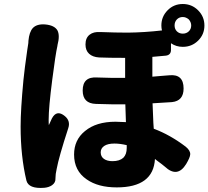

<svg xmlns="http://www.w3.org/2000/svg" viewBox="-20 -884 1041 959"><path d="M112 18Q83 -103 83 -252Q83 -336 97 -484Q103 -543 116 -633Q119 -651 120 -659Q121 -662 121.5 -669Q122 -676 122 -680Q126 -724 144 -744Q164 -765 205 -762Q252 -758 267 -732Q280 -707 267 -658Q267 -657 267 -656Q257 -612 241 -486Q223 -347 223 -285Q223 -263 224 -259Q232 -276 239 -292Q263 -338 304 -304Q333 -280 321 -244Q274 -100 263 -40Q257 -14 257 6Q257 7 257 8Q258 28 240 41Q224 52 201 54Q123 60 112 18ZM563 52Q470 52 413 12Q350 -31 350 -112Q350 -185 404 -229Q460 -276 557 -276Q575 -276 609 -274Q608 -311 606 -363Q542 -362 459 -365Q393 -367 393 -432Q393 -502 465 -497Q545 -494 605 -495V-595Q523 -595 475 -597Q443 -599 425 -615.5Q407 -632 407 -662Q407 -695 428 -711Q447 -726 481 -724Q558 -721 619 -721Q702 -722 789 -732Q786 -744 786 -757Q786 -801 817 -832.5Q848 -864 893 -864Q938 -864 969.5 -832.5Q1001 -801 1001 -756.5Q1001 -712 969.5 -681Q938 -650 893 -650Q860 -650 834 -668V-635Q834 -609 808 -606Q797 -605 774.5 -603Q752 -601 741 -600V-501Q757 -502 788 -505Q814 -507 826 -508Q897 -515 897 -442Q897 -380 839 -374Q802 -372 742 -368Q743 -333 746 -270Q747 -251 748 -241Q829 -211 908 -151Q932 -131 930 -112Q929 -97 910 -65Q866 7 803 -52Q790 -63 764 -82Q757 -87 754 -90Q746 52 563 52ZM542 -79Q577 -79 596 -96Q613 -113 613 -145V-159Q579 -167 552 -167Q518 -167 500.5 -155Q483 -143 483 -123Q483 -102 499 -90.5Q515 -79 542 -79ZM893 -716Q911 -716 923 -727.5Q935 -739 935 -757Q935 -773 923 -787Q909 -799 893 -799Q875 -799 863.5 -787Q852 -775 852 -757Q852 -739 863.5 -727.5Q875 -716 893 -716Z"/></svg>

Font: GenSenRounded TW H
Style: Regular
Weight: 900
Version: Version 1.501;PS 1;hotconv 16.6.51;makeotf.lib2.5.65220